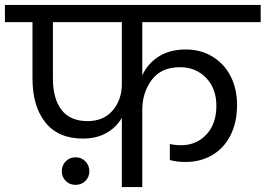

<svg xmlns="http://www.w3.org/2000/svg" viewBox="-47 -760 1079 780"><path d="M531 -670V-454Q553 -502 598 -530.5Q643 -559 708 -559Q768 -559 815.5 -530.5Q863 -502 889.5 -451Q916 -400 916 -334Q916 -262 889 -209.5Q862 -157 814.5 -129.5Q767 -102 707 -102Q670 -102 643 -110V-175Q665 -170 688 -170Q751 -170 791.5 -213.5Q832 -257 832 -330Q832 -401 790 -444Q748 -487 684 -487Q608 -487 569.5 -435.5Q531 -384 531 -313V0H448V-281Q424 -241 384 -219Q344 -197 290 -197Q190 -197 137.5 -262.5Q85 -328 85 -441V-670H-27V-740H1012V-670ZM448 -670H168V-441Q168 -359 203 -313.5Q238 -268 309 -268Q374 -268 411 -311.5Q448 -355 448 -419ZM260 -9Q236 -9 220 -25Q204 -41 204 -64Q204 -88 220 -104.5Q236 -121 260 -121Q284 -121 300 -104.5Q316 -88 316 -64Q316 -41 300 -25Q284 -9 260 -9Z"/></svg>

Font: Poppins A&M
Style: Regular-A&M
Weight: 400
Designer: Ninad Kale (Devanagari), Jonny Pinhorn (Latin)
Foundry: Indian Type Foundry
Version: 4.004